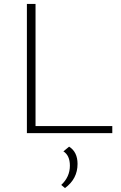

<svg xmlns="http://www.w3.org/2000/svg" viewBox="-20 -678 618 978"><path d="M161 -36H552V0H117V-658H161ZM332 69Q375 96 375 157Q375 233 311 280L292 264Q336 223 336 166Q336 114 303 93Z"/></svg>

Font: EauTest Light
Style: Regular
Weight: 300
Designer: Christian Thalmann (Catharsis Fonts)
Version: Version 0.001;PS 000.001;hotconv 1.0.88;makeotf.lib2.5.64775